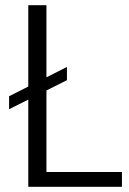

<svg xmlns="http://www.w3.org/2000/svg" viewBox="-20 -720 499 740"><path d="M143 -57H450V0H89V-700H159V-12ZM238 -462V-411L15 -299V-349Z"/></svg>

Font: Pathway Extreme 28pt Light
Style: Regular
Weight: 300
Designer: Eduardo Rodriguez Tunni
Foundry: Eduardo Rodriguez Tunni
Version: Version 1.001;gftools[0.9.26]